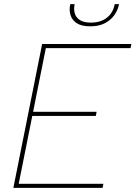

<svg xmlns="http://www.w3.org/2000/svg" viewBox="-20 -914 659 934"><path d="M615 -680H203L141 -370H450L446 -350H137L71 -20H483L479 0H45L185 -700H619ZM558 -889Q553 -865 536.5 -841Q520 -817 491 -801.5Q462 -786 419 -786Q376 -786 353 -801.5Q330 -817 323 -841Q316 -865 321 -889L322 -894H343Q335 -851 355.5 -827.5Q376 -804 422 -804Q469 -804 499.5 -827.5Q530 -851 538 -894H559Z"/></svg>

Font: Albert Sans Thin
Style: Italic
Weight: 250
Italic angle: -11.25°
Designer: Andreas Rasmussen
Foundry: a.Foundry
Version: Version 1.025